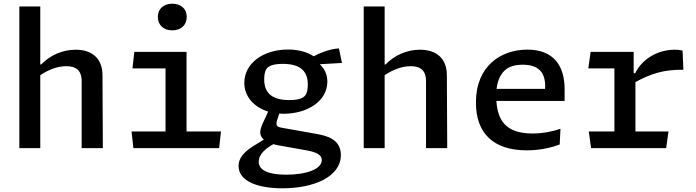

<svg xmlns="http://www.w3.org/2000/svg" viewBox="-20 -800 3760 1037"><path d="M535.5 0 533.5 -395.5C533 -480 481.5 -531.5 388.5 -531.5C315 -531.5 249.5 -500 202.5 -452H197.5V-765H84.5V0H197.5V-394C241.5 -423 289.5 -442.5 338.5 -442.5C389 -442.5 421 -422 421 -361V0Z M705.5 -520 695.5 -430.5H874V-90H690.5L700.5 0H1163.5L1173.5 -90H987.5V-520ZM832.5 -708.5C832.5 -664 864.5 -636 910.5 -636C957 -636 988.5 -664 988.5 -708.5C988.5 -753 957 -780 910.5 -780C864.5 -780 832.5 -753 832.5 -708.5Z M1510.5 -185.5C1640 -185.5 1748 -253.5 1748 -359.5C1748 -402.5 1729.5 -431.5 1707 -453L1827 -460L1810.5 -538.5C1759.5 -535.5 1705.5 -513 1674.5 -496C1637 -520 1590.5 -532.5 1535.5 -532.5C1402 -532.5 1299.5 -458.5 1299.5 -352C1299.5 -281 1349.5 -221.5 1428 -197.5L1417 -172C1406 -147.5 1385.5 -111.5 1385.5 -85C1385.5 -70 1392.5 -57 1405 -46L1349 -11.5C1293.5 23.5 1268.5 56 1268.5 96.5C1268.5 180 1374.5 217 1505 217C1677 217 1821 154 1821 37.5C1821 -47 1747 -66.5 1690.5 -76.5L1499.5 -110.5C1480 -114 1468 -120 1475.5 -147.5L1488.5 -186.5C1495.5 -186 1503 -185.5 1510.5 -185.5ZM1377.5 74C1377.5 31 1417.5 0.5 1456.5 -21.5C1466 -18.5 1475.5 -16.5 1486.5 -14.5L1635 12C1688.5 21.5 1718 36 1718 64.5C1718 114.5 1632.5 143.5 1525.5 143.5C1438 143.5 1377.5 123.5 1377.5 74ZM1407 -370.5C1407 -408.5 1415.5 -427 1427.5 -437C1440 -446.5 1462 -455 1508 -455C1607.5 -455 1642.5 -410.5 1642.5 -344C1642.5 -306 1634 -287.5 1622 -278C1610 -268 1588 -259.5 1542 -259.5C1442 -259.5 1407 -304.5 1407 -370.5Z M2395.5 0 2393.5 -395.5C2393 -480 2341.5 -531.5 2248.5 -531.5C2175 -531.5 2109.5 -500 2062.5 -452H2057.5V-765H1944.5V0H2057.5V-394C2101.5 -423 2149.5 -442.5 2198.5 -442.5C2249 -442.5 2281 -422 2281 -361V0Z M2714.5 -426.5C2731.5 -439.5 2759.5 -450.5 2803 -450.5C2884.5 -450.5 2924.5 -413 2924.5 -334.5C2924.5 -329.5 2924.5 -324.5 2924 -320H2662C2669 -381.5 2695 -412 2714.5 -426.5ZM2550.5 -246C2550.5 -79.5 2645.5 12 2825 12C2901 12 2962.5 -4.5 3003 -19.5L3007 -104.5C2968 -91 2915.5 -79 2856 -79C2709 -79 2667.5 -153.5 2661 -255H3029.5V-318.5C3029.5 -441 2973.5 -532 2828 -532C2686.5 -532 2550.5 -445 2550.5 -246Z M3402.5 -520H3170L3157.5 -430.5H3298.5V-90H3160L3172.5 0H3578L3590.5 -90H3412V-356.5C3493.5 -402 3569 -425.5 3671 -423L3666.5 -527C3652.5 -530.5 3639 -531.5 3624.5 -531.5C3533.5 -531.5 3449 -482.5 3410.5 -404.5H3402.5Z"/></svg>

Font: Monaspace Argon Medium
Style: Regular
Weight: 500
Designer: Riley Cran & the Lettermatic Team
Foundry: Lettermatic
Version: Version 1.000 (Monaspace Argon)